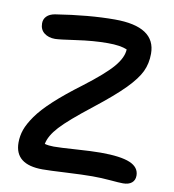

<svg xmlns="http://www.w3.org/2000/svg" viewBox="-81 -755 780 861"><g transform="rotate(10 309.0 -325.0)"><path d="M169.9 34.2Q43 34.2 43 -65.9Q43 -96.2 53 -124.8Q63 -153.3 88.4 -189.5Q113.8 -225.6 161.6 -269.8Q209.5 -314 280.8 -367.2Q374 -438 410.4 -481Q446.8 -523.9 448.2 -561Q418 -574.2 360.8 -574.2Q294.9 -574.2 218.3 -563Q141.6 -551.8 123 -551.8Q93.3 -551.8 73.7 -567.1Q54.2 -582.5 54.2 -610.8Q54.2 -629.9 66.9 -642.8Q79.6 -655.8 104 -660.2Q255.9 -684.1 373 -684.1Q559.1 -684.1 559.1 -561Q559.1 -516.1 541.7 -479.5Q524.4 -442.9 479 -396.5Q433.6 -350.1 345.2 -280.8Q245.6 -203.1 206.3 -160.4Q167 -117.7 160.2 -80.1Q178.7 -75.2 201.2 -75.2Q231.4 -75.2 302.2 -80.1Q373 -85 414.1 -85Q505.4 -85 547.6 -67.1Q589.8 -49.3 589.8 -11.2Q589.8 9.8 575.7 21.5Q561.5 33.2 536.1 33.2Q518.1 33.2 477.5 29.5Q437 25.9 396 25.9Q352.5 25.9 276.6 30Q200.7 34.2 169.9 34.2Z"/></g></svg>

Font: Shantell Sans Bouncy
Style: Regular
Weight: 500
Designer: Stephen Nixon, Anya Danilova, Shantell Martin
Foundry: Arrow Type
Version: Version 1.006;[9816181b4]